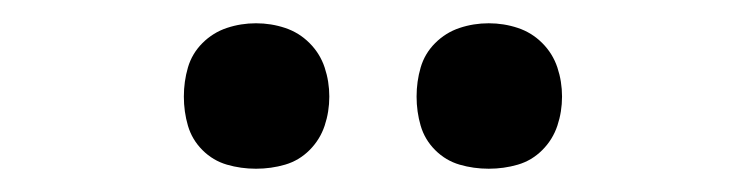

<svg xmlns="http://www.w3.org/2000/svg" viewBox="-20 -763 640 165"><path d="M400 -618Q387 -618 375 -621.5Q363 -625 354 -634Q345 -643 341.5 -655Q338 -667 338 -680Q338 -693 341.5 -705Q345 -717 354 -726Q363 -735 375 -739Q387 -743 400 -743Q413 -743 425 -739Q437 -735 446 -726Q455 -717 459 -705Q463 -693 463 -680Q463 -667 459 -655Q455 -643 446 -634Q437 -625 425 -621.5Q413 -618 400 -618ZM200 -618Q187 -618 175 -621.5Q163 -625 154 -634Q145 -643 141.5 -655Q138 -667 138 -680Q138 -693 141.5 -705Q145 -717 154 -726Q163 -735 175 -739Q187 -743 200 -743Q213 -743 225 -739Q237 -735 246 -726Q255 -717 259 -705Q263 -693 263 -680Q263 -667 259 -655Q255 -643 246 -634Q237 -625 225 -621.5Q213 -618 200 -618Z"/></svg>

Font: Iosevka Curly Extended
Style: Regular
Weight: 400
Width: 7
Monospace: yes
Designer: Belleve Invis
Foundry: Belleve Invis
Version: Version 11.1.0; ttfautohint (v1.8.3)